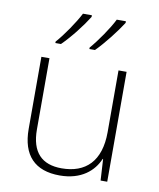

<svg xmlns="http://www.w3.org/2000/svg" viewBox="-86 -834 754 912"><g transform="rotate(10 291.0 -378.0)"><path d="M447 -758V-766H403C381 -721 333 -652 299 -613V-606H326C368 -648 419 -714 447 -758ZM283 -758V-766H240C217 -721 170 -652 135 -613V-606H162C205 -648 256 -714 283 -758ZM492 -530H453V-232C453 -92 383 -25 267 -25C172 -25 120 -76 120 -187V-530H81V-183C81 -55 144 10 264 10C368 10 427 -43 452 -103H454L460 0H492Z"/></g></svg>

Font: Noto Sans Malayalam ExtraLight
Style: Regular
Weight: 200
Designer: Jelle Bosma - Monotype Design Team
Foundry: Monotype Imaging Inc.
Version: Version 2.104